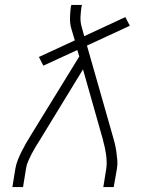

<svg xmlns="http://www.w3.org/2000/svg" viewBox="-20 -755 640 775"><path d="M30 0 42 -74Q45 -92 52 -109.5Q59 -127 67.5 -144Q76 -161 85.5 -177.5Q95 -194 105 -210L300 -527L292 -553L155 -490L137 -525L282 -592L268 -639Q262 -659 262.5 -682Q263 -705 266 -728L268 -735H311L309 -728Q306 -708 305 -687.5Q304 -667 309 -649L320 -609L486 -686L504 -651L331 -571L434 -210Q439 -194 443 -177.5Q447 -161 449.5 -144Q452 -127 453.5 -109Q455 -91 452 -74L439 0H397L409 -74Q411 -88 410.5 -103Q410 -118 408 -132Q406 -146 403 -160Q400 -174 396 -188V-190Q395 -192 394.5 -194.5Q394 -197 393 -200L315 -475L141 -190Q132 -176 123.5 -162Q115 -148 107.5 -133.5Q100 -119 93.5 -104Q87 -89 85 -74L73 0Z"/></svg>

Font: Iosevka Curly XLtExObl
Style: Regular
Weight: 200
Width: 7
Italic angle: -9°
Monospace: yes
Designer: Belleve Invis
Foundry: Belleve Invis
Version: Version 11.0.1; ttfautohint (v1.8.3)